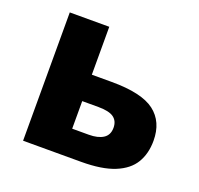

<svg xmlns="http://www.w3.org/2000/svg" viewBox="-101 -660 801 772"><g transform="rotate(20 299.0 -274.5)"><path d="M326 -344Q455 -344 510 -302Q565 -260 565 -179Q565 -124 541 -84Q517 -44 463 -22Q409 0 320 0H72V-549H241V-344ZM396 -173Q396 -202 376 -216.5Q356 -231 310 -231H241V-113H312Q351 -113 373.5 -127.5Q396 -142 396 -173Z"/></g></svg>

Font: Noto Sans ExtraBold
Style: Regular
Weight: 800
Designer: Monotype Design Team
Foundry: Monotype Imaging Inc.
Version: Version 2.007